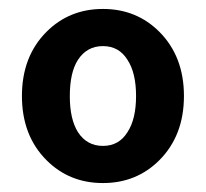

<svg xmlns="http://www.w3.org/2000/svg" viewBox="-20 -832 460 429"><path d="M210 -423Q135 -423 84 -474Q29 -529 29 -617.5Q29 -706 84 -761Q135 -812 210 -812Q285 -812 336 -761Q391 -706 391 -617.5Q391 -529 336 -474Q285 -423 210 -423ZM210 -506Q246 -506 265 -537Q284 -566 284 -617.5Q284 -669 265 -698Q246 -729 210 -729Q174 -729 154 -698Q136 -670 136 -617Q136 -566 154 -537Q174 -506 210 -506Z"/></svg>

Font: GenSenRounded JP B
Style: Regular
Weight: 700
Version: Version 1.501;PS 1;hotconv 16.6.51;makeotf.lib2.5.65220